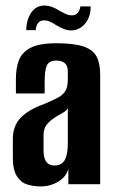

<svg xmlns="http://www.w3.org/2000/svg" viewBox="-20 -660 410 688"><path d="M126 8Q100 8 77.5 1Q55 -6 40.5 -28.5Q26 -51 26 -95V-161Q26 -208 53.5 -237.5Q81 -267 140 -288Q171 -301 189 -311Q207 -321 215 -335.5Q223 -350 223 -375V-402Q223 -418 218 -426.5Q213 -435 203.5 -439Q194 -443 182 -443Q156 -443 148 -425.5Q140 -408 140 -367V-325H37V-378Q37 -415 47.5 -443.5Q58 -472 89 -488.5Q120 -505 182 -505Q245 -505 279 -493.5Q313 -482 326 -457.5Q339 -433 339 -391V0H225V-55Q217 -26 188.5 -9Q160 8 126 8ZM175 -67Q202 -67 212.5 -87.5Q223 -108 223 -145V-272Q217 -262 203 -254.5Q189 -247 175 -238Q156 -225 146 -211.5Q136 -198 136 -174V-123Q136 -102 141 -89.5Q146 -77 155 -72Q164 -67 175 -67ZM236 -551Q221 -551 208 -556.5Q195 -562 181 -570Q171 -577 160 -582Q149 -587 137 -587Q124 -587 116.5 -577.5Q109 -568 108 -552H74Q75 -591 92.5 -615.5Q110 -640 138 -640Q154 -640 168 -634.5Q182 -629 194 -621Q205 -615 215.5 -610Q226 -605 237 -605Q251 -605 258.5 -614Q266 -623 268 -637H305Q305 -609 294.5 -589.5Q284 -570 268 -560.5Q252 -551 236 -551Z"/></svg>

Font: Alumni Sans
Style: Bold
Weight: 700
Designer: Robert E. Leuschke
Foundry: Robert E. Leuschke
Version: Version 1.018